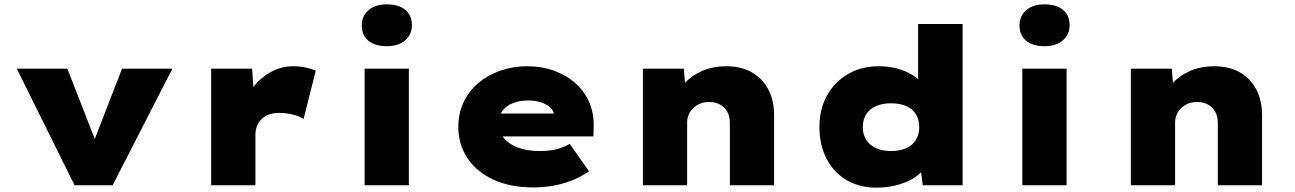

<svg xmlns="http://www.w3.org/2000/svg" viewBox="-20 -850 5944 881"><path d="M322 0 57 -535H289L445 -135H385L540 -535H771L497 0Z M949 0V-535H1137L1149 -342L1093 -351Q1107 -406 1141.5 -450Q1176 -494 1223.5 -520Q1271 -546 1325 -546Q1354 -546 1381 -540.5Q1408 -535 1429 -526L1373 -304Q1357 -316 1325.5 -324Q1294 -332 1261 -332Q1233 -332 1212.5 -324Q1192 -316 1178.5 -301.5Q1165 -287 1158.5 -269.5Q1152 -252 1152 -231V0Z M1653 0V-535H1856V0ZM1755 -638Q1701 -638 1670.5 -663Q1640 -688 1640 -734Q1640 -776 1670.5 -803Q1701 -830 1755 -830Q1809 -830 1839.5 -805Q1870 -780 1870 -734Q1870 -692 1839 -665Q1808 -638 1755 -638Z M2427 10Q2321 10 2243.5 -26Q2166 -62 2124.5 -125Q2083 -188 2083 -268Q2083 -330 2107.5 -381.5Q2132 -433 2175.5 -469.5Q2219 -506 2276.5 -526Q2334 -546 2399 -546Q2466 -546 2522.5 -525.5Q2579 -505 2620.5 -468Q2662 -431 2684 -380Q2706 -329 2704 -268L2703 -224H2206L2183 -329H2542L2523 -301V-319Q2522 -340 2506 -355.5Q2490 -371 2463.5 -380Q2437 -389 2403 -389Q2365 -389 2334 -377Q2303 -365 2285.5 -341.5Q2268 -318 2268 -284Q2268 -248 2289.5 -219.5Q2311 -191 2353.5 -174Q2396 -157 2455 -157Q2509 -157 2542 -167.5Q2575 -178 2594 -190L2683 -64Q2643 -37 2601.5 -21Q2560 -5 2516.5 2.5Q2473 10 2427 10Z M2930 0V-535H3118L3128 -405L3080 -391Q3091 -434 3122.5 -469Q3154 -504 3203 -525Q3252 -546 3312 -546Q3382 -546 3431 -517.5Q3480 -489 3506 -438.5Q3532 -388 3532 -322V0H3329V-286Q3329 -315 3317.5 -336.5Q3306 -358 3284.5 -370Q3263 -382 3234 -382Q3209 -382 3190 -373.5Q3171 -365 3158 -351Q3145 -337 3139 -321Q3133 -305 3133 -289V0H3032Q2987 0 2961.5 0Q2936 0 2930 0Z M4002 11Q3923 11 3864 -24Q3805 -59 3772.5 -122Q3740 -185 3740 -267Q3740 -349 3774.5 -411.5Q3809 -474 3870.5 -510Q3932 -546 4012 -546Q4057 -546 4095 -536Q4133 -526 4163 -508Q4193 -490 4212.5 -467Q4232 -444 4238 -418L4193 -404V-740H4397V0H4214L4198 -129L4239 -116Q4234 -90 4214 -67Q4194 -44 4162 -26.5Q4130 -9 4089 1Q4048 11 4002 11ZM4068 -157Q4110 -157 4139 -170.5Q4168 -184 4183 -208.5Q4198 -233 4198 -267Q4198 -301 4183 -325.5Q4168 -350 4139 -363Q4110 -376 4068 -376Q4028 -376 3999 -363Q3970 -350 3954.5 -325.5Q3939 -301 3939 -267Q3939 -233 3954.5 -208.5Q3970 -184 3999 -170.5Q4028 -157 4068 -157Z M4671 0V-535H4874V0ZM4773 -638Q4719 -638 4688.5 -663Q4658 -688 4658 -734Q4658 -776 4688.5 -803Q4719 -830 4773 -830Q4827 -830 4857.5 -805Q4888 -780 4888 -734Q4888 -692 4857 -665Q4826 -638 4773 -638Z M5169 0V-535H5357L5367 -405L5319 -391Q5330 -434 5361.5 -469Q5393 -504 5442 -525Q5491 -546 5551 -546Q5621 -546 5670 -517.5Q5719 -489 5745 -438.5Q5771 -388 5771 -322V0H5568V-286Q5568 -315 5556.5 -336.5Q5545 -358 5523.5 -370Q5502 -382 5473 -382Q5448 -382 5429 -373.5Q5410 -365 5397 -351Q5384 -337 5378 -321Q5372 -305 5372 -289V0H5271Q5226 0 5200.5 0Q5175 0 5169 0Z"/></svg>

Font: Lexend Giga Black
Style: Regular
Weight: 900
Designer: Bonnie Shaver-Troup, Thomas Jockin
Foundry: Lexend
Version: Version 1.007